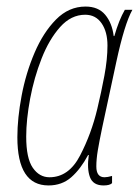

<svg xmlns="http://www.w3.org/2000/svg" viewBox="-20 -556 424 586"><path d="M128 10Q169 10 197.5 -15Q226 -40 249 -83H251Q245 -41 254.5 -15.5Q264 10 296 10Q315 10 322 3V-19Q308 -15 299 -15Q274 -15 274 -48Q274 -70 278.5 -97Q283 -124 292 -167L335 -367Q360 -483 384 -526H361Q343 -495 329 -446H327Q322 -486 301 -511Q280 -536 241 -536Q190 -536 151 -496.5Q112 -457 85.5 -395Q59 -333 46 -264Q33 -195 33 -137Q33 10 128 10ZM131 -15Q100 -15 80 -44Q60 -73 60 -139Q60 -191 72 -255Q84 -319 107 -377.5Q130 -436 163.5 -473.5Q197 -511 240 -511Q272 -511 290 -485Q308 -459 308 -417Q308 -375 298.5 -324.5Q289 -274 277 -224Q259 -148 224.5 -81.5Q190 -15 131 -15Z"/></svg>

Font: Noto Sans Display Condensed Thin
Style: Italic
Weight: 250
Width: 3
Italic angle: -12°
Designer: Monotype Design Team
Foundry: Monotype Imaging Inc.
Version: Version 1.900